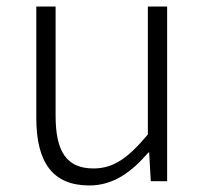

<svg xmlns="http://www.w3.org/2000/svg" viewBox="-20 -554 629 587"><path d="M253 13C327 13 382 -28 434 -88H436L441 0H491V-534H432V-143C372 -71 327 -39 266 -39C184 -39 150 -90 150 -200V-534H91V-193C91 -55 143 13 253 13Z"/></svg>

Font: Noto Sans SC Light
Style: Regular
Weight: 300
Designer: Ryoko NISHIZUKA 西塚涼子 (kana, bopomofo & ideographs); Paul D. Hunt (Latin, Greek & Cyrillic); Sandoll Communications 산돌커뮤니
Foundry: Adobe
Version: Version 2.004;hotconv 1.0.118;makeotfexe 2.5.65603